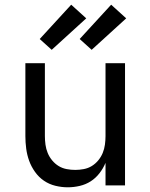

<svg xmlns="http://www.w3.org/2000/svg" viewBox="-20 -789 640 817"><path d="M268 8Q242 8 215.5 1.5Q189 -5 167 -20Q145 -35 129 -57.5Q113 -80 104 -105Q95 -130 91.5 -156.5Q88 -183 88 -210V-520H171V-210Q171 -192 173.5 -173.5Q176 -155 183 -138Q190 -121 202 -106.5Q214 -92 229.5 -82.5Q245 -73 263.5 -69.5Q282 -66 300 -66Q318 -66 336.5 -69.5Q355 -73 370.5 -82.5Q386 -92 398 -106.5Q410 -121 417 -138Q424 -155 426.5 -173.5Q429 -192 429 -210V-520H512V0H429V-96Q419 -72 403 -51.5Q387 -31 366 -17.5Q345 -4 319.5 2Q294 8 268 8ZM370 -577 319 -623 453 -769 517 -711ZM200 -577 149 -623 283 -769 347 -711Z"/></svg>

Font: Bmono
Style: Regular
Weight: 400
Monospace: yes
Designer: Belleve Invis
Foundry: Belleve Invis
Version: Version 11.2.2; ttfautohint (v1.8.2)